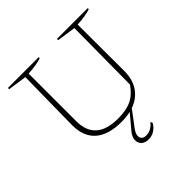

<svg xmlns="http://www.w3.org/2000/svg" viewBox="-216 -819 1199 1199"><g transform="rotate(-45 383.5 -219.5)"><path d="M382 8Q268 8 208.5 -43.5Q149 -95 149 -195L155 -615L30 -633V-644H302V-635Q260 -620 185 -616V-195Q185 -22 382 -22Q456 -22 502.5 -45Q549 -68 584 -120L588 -615L463 -633V-644H735V-635Q693 -620 618 -616L619 -205Q619 -104 557 -48Q495 8 382 8ZM425 205Q393 205 376 188Q359 171 360.5 145Q362 119 384 93L475 -16H494L410 96Q386 128 392.5 152.5Q399 177 432 177Q476 177 509 135L515 149Q501 175 477.5 190Q454 205 425 205Z"/></g></svg>

Font: Piazzolla Thin
Style: Regular
Weight: 100
Designer: Juan Pablo del Peral
Foundry: Huerta Tipografica
Version: Version 1.330